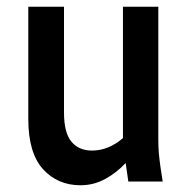

<svg xmlns="http://www.w3.org/2000/svg" viewBox="-20 -539 559 570"><path d="M64 -186V-519H170V-205Q170 -145 192 -118.5Q214 -92 253 -92Q302 -92 345 -129V-519H450V-123Q450 -102 451.5 -85Q453 -68 456 -46L463 0H361L353 -55Q326 -26 292 -7.5Q258 11 219 11Q151 11 107.5 -37Q64 -85 64 -186Z"/></svg>

Font: Radio Canada Condensed Medium
Style: Regular
Weight: 500
Width: 3
Designer: Charles Daoud, Etienne Aubert Bonn, Alexandre Saumier Demers, Jacques Le Bailly
Foundry: Radio-Canada
Version: Version 2.104; ttfautohint (v1.8.4.7-5d5b);gftools[0.9.28.de